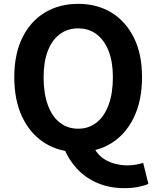

<svg xmlns="http://www.w3.org/2000/svg" viewBox="-20 -774 810 995"><path d="M385 14Q287 14 212.5 -32.5Q138 -79 96 -166Q54 -253 54 -374Q54 -494 96 -579Q138 -664 212.5 -709Q287 -754 385 -754Q484 -754 558 -708.5Q632 -663 674 -578.5Q716 -494 716 -374Q716 -253 674 -166Q632 -79 558 -32.5Q484 14 385 14ZM385 -107Q440 -107 480.5 -139Q521 -171 543 -231Q565 -291 565 -374Q565 -453 543 -509.5Q521 -566 480.5 -596.5Q440 -627 385 -627Q330 -627 289.5 -596.5Q249 -566 227.5 -509.5Q206 -453 206 -374Q206 -291 227.5 -231Q249 -171 289.5 -139Q330 -107 385 -107ZM625 201Q546 201 484 174Q422 147 379 100.5Q336 54 312 -5L462 -20Q477 16 504.5 39Q532 62 568 72.5Q604 83 641 83Q665 83 685.5 79Q706 75 722 70L749 179Q729 188 697 194.5Q665 201 625 201Z"/></svg>

Font: Noto Sans TC Thin
Style: Bold
Weight: 700
Version: Version 2.004-H2;hotconv 1.0.118;makeotfexe 2.5.65603